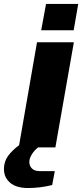

<svg xmlns="http://www.w3.org/2000/svg" viewBox="-74 -740 413 964"><path d="M132.8 -587.9 157.2 -720.2H318.8L295.9 -587.9ZM65.9 204.1Q33.7 204.1 7.6 195.1Q-18.6 186 -36.4 163.8Q-54.2 141.6 -54.2 108.9Q-54.2 70.8 -33.2 42.5Q-12.2 14.2 22 -11.2L111.8 -527.8H296.9L204.1 0H117.2Q98.1 15.1 85.7 35.2Q73.2 55.2 73.2 73.2Q73.2 92.8 86.4 106Q99.6 119.1 125 119.1H201.2L188 189Q127.4 204.1 65.9 204.1Z"/></svg>

Font: Archivo Expanded ExtraBold
Style: Italic
Weight: 800
Width: 7
Italic angle: -10°
Designer: Hector Gatti
Foundry: Omnibus-Type
Version: Version 2.001